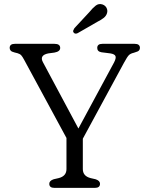

<svg xmlns="http://www.w3.org/2000/svg" viewBox="-20 -913 726 933"><path d="M466 -20Q466 0 441 0H244.5Q219.5 0 219.5 -20Q219.5 -35 241 -42L265 -47.5Q303 -57 303 -91.5V-242.5L97 -623Q89 -638 83 -644.5Q77 -651 65 -654.5L51 -658Q36.5 -661.5 31.8 -667.2Q27 -673 27 -680Q27 -700 52 -700H245Q272.5 -700 272.5 -680Q272.5 -662.5 244.5 -657.5L214.5 -653.5Q170.5 -644.5 188.5 -611L361 -288.5L534.5 -610Q545 -630.5 541.2 -640.2Q537.5 -650 516.5 -653.5L473 -659Q452.5 -662.5 452.5 -680Q452.5 -700 477.5 -700H634.5Q660 -700 660 -680Q660 -673 655.5 -667.8Q651 -662.5 636 -658.5L630 -656.5Q614.5 -653 606.5 -645.2Q598.5 -637.5 582.5 -608L382.5 -239V-91.5Q382.5 -57 420.5 -47.5L444.5 -42Q466 -35 466 -20ZM414 -854Q431 -875 445.5 -886Q460 -897 477.5 -891.5Q492 -886.5 498 -874.2Q504 -862 500 -849Q496 -835.5 484 -826Q472 -816.5 454 -807.5L357.5 -752Q345 -746 338 -754.5Q334 -759.5 336 -765Q338 -770.5 341.5 -776Z"/></svg>

Font: Fraunces 9pt SuperSoft Light
Style: Regular
Weight: 300
Version: Version 1.000;[b76b70a41]